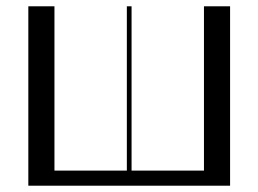

<svg xmlns="http://www.w3.org/2000/svg" viewBox="-20 -590 821 610"><path d="M70 -570H153V-48H383V-570H398V-48H628V-570H711V0H70Z"/></svg>

Font: Facade Sud
Style: Regular
Weight: 100
Designer: Éléonore Fines
Foundry: Velvetyne Type Foundry
Version: Version 1.001;Glyphs 3.2 (3202)